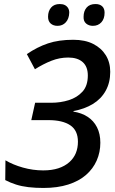

<svg xmlns="http://www.w3.org/2000/svg" viewBox="-20 -921 571 951"><path d="M195 10Q155 10 121 6Q87 2 59 -7Q31 -16 6 -29L7 -127Q44 -105 93.5 -91Q143 -77 194 -77Q237 -77 269 -87.5Q301 -98 323 -117.5Q345 -137 355.5 -162.5Q366 -188 366 -219Q366 -275 328 -300.5Q290 -326 220 -326H135L154 -412H233Q280 -412 321 -425Q362 -438 388.5 -467Q415 -496 415 -547Q415 -591 389.5 -613.5Q364 -636 318 -636Q275 -636 234.5 -620Q194 -604 153 -578L113 -653Q164 -688 217.5 -706Q271 -724 343 -724Q401 -724 441.5 -703.5Q482 -683 504 -647.5Q526 -612 526 -565Q526 -512 503.5 -471.5Q481 -431 440 -406Q399 -381 344 -371V-368Q384 -362 414 -342.5Q444 -323 460.5 -290.5Q477 -258 477 -214Q477 -167 459 -126Q441 -85 406 -54.5Q371 -24 318 -7Q265 10 195 10ZM440 -793Q420 -793 406.5 -804.5Q393 -816 394 -838Q394 -866 409 -883.5Q424 -901 453 -901Q474 -901 486 -890Q498 -879 498 -858Q498 -828 482 -810.5Q466 -793 440 -793ZM265 -793Q244 -793 231 -804.5Q218 -816 218 -838Q218 -866 233 -883.5Q248 -901 276 -901Q291 -901 301 -896Q311 -891 317 -881.5Q323 -872 323 -858Q322 -828 306 -810.5Q290 -793 265 -793Z"/></svg>

Font: Noto Sans Display Medium
Style: Italic
Weight: 500
Italic angle: -12°
Designer: Monotype Design Team
Foundry: Monotype Imaging Inc.
Version: Version 2.003